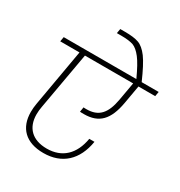

<svg xmlns="http://www.w3.org/2000/svg" viewBox="-215 -1120 1177 1252"><g transform="rotate(30 373.5 -494.5)"><path d="M26 -705H171L96 -276C92 -253 90 -232 90 -211C90 -91 161 -19 294 -19C434 -19 523 -102 547 -249H508C487 -125 414 -55 299 -55C190 -55 130 -115 130 -216C130 -235 132 -255 136 -276L212 -705H575L551 -569C531 -456 486 -407 395 -407C386 -407 378 -407 373 -408L367 -372C374 -371 384 -371 397 -371C510 -371 567 -431 591 -568L615 -705H741L747 -740H619C588 -811 561 -863 537 -896C513 -928 489 -948 464 -957C439 -966 405 -970 360 -970H325L319 -936H354C392 -936 422 -932 443 -925C464 -917 485 -899 506 -872C527 -845 551 -801 579 -740H32Z"/></g></svg>

Font: Momo Neue ExtLt
Style: Italic
Weight: 200
Italic angle: -10°
Designer: Ninad Kale (Devanagari), Jonny Pinhorn (Latin)
Foundry: Indian Type Foundry
Version: 4.004